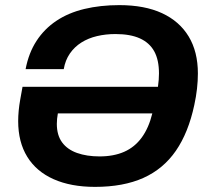

<svg xmlns="http://www.w3.org/2000/svg" viewBox="-20 -718 813 750"><path d="M351 12Q257 12 189.5 -18Q122 -48 86.5 -105.5Q51 -163 51 -245Q51 -264 53 -285.5Q55 -307 59 -329L68 -379H597Q599 -393 600 -406Q601 -419 601 -431Q601 -484 582.5 -517.5Q564 -551 526.5 -568Q489 -585 431 -585Q393 -585 359 -577Q325 -569 298 -552Q271 -535 253 -509Q235 -483 229 -448H80Q92 -511 122.5 -558Q153 -605 200 -636.5Q247 -668 309.5 -683Q372 -698 446 -698Q545 -698 613 -666.5Q681 -635 717 -575.5Q753 -516 753 -431Q753 -402 749.5 -371Q746 -340 739 -308Q716 -200 667 -129Q618 -58 540 -23Q462 12 351 12ZM369 -107Q424 -107 465 -125Q506 -143 533.5 -180.5Q561 -218 575 -275H206Q204 -264 203 -254Q202 -244 202 -234Q202 -190 222.5 -162Q243 -134 281 -120.5Q319 -107 369 -107Z"/></svg>

Font: Archivo SemiBold
Style: Bold Italic
Weight: 700
Italic angle: -10°
Version: Version 2.001